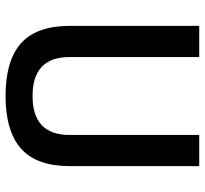

<svg xmlns="http://www.w3.org/2000/svg" viewBox="-43 -682 736 690"><g transform="rotate(90 325.0 -337.0)"><path d="M185 -685V-219Q185 -86 325 -86Q465 -86 465 -219V-685H577V-221Q577 -100 514 -44.5Q451 11 325 11Q198 11 135.5 -44.5Q73 -100 73 -221V-685Z"/></g></svg>

Font: Sunflower Medium
Style: Regular
Weight: 500
Designer: JIKJI
Foundry: JIKJI
Version: Version 1.00